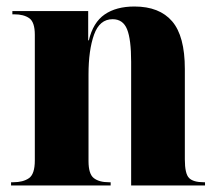

<svg xmlns="http://www.w3.org/2000/svg" viewBox="-20 -570 673 590"><path d="M14 0V-10H21Q51 -10 69 -22.5Q87 -35 87 -77V-463Q87 -502 70 -514Q53 -526 24 -526H18V-536H251V-446H253Q266 -501 301.5 -525.5Q337 -550 393 -550Q470 -550 509 -504.5Q548 -459 548 -358V-80Q548 -36 561 -23Q574 -10 606 -10H610V0H383V-380Q383 -449 370.5 -480Q358 -511 326 -511Q286 -511 269 -463.5Q252 -416 252 -341V-75Q252 -35 268.5 -22.5Q285 -10 314 -10H320V0Z"/></svg>

Font: Noto Serif Display SemiCondensed ExtraBold
Style: Regular
Weight: 800
Width: 4
Designer: Monotype Design Team
Foundry: Monotype Imaging Inc.
Version: Version 2.009